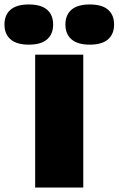

<svg xmlns="http://www.w3.org/2000/svg" viewBox="-102 -840 531 860"><path d="M55.5 0V-595H271V0ZM300 -640Q245.5 -640 218.2 -663.8Q191 -687.5 191 -730Q191 -773 218.2 -796.5Q245.5 -820 300 -820Q355 -820 382 -796.5Q409 -773 409 -730Q409 -687.5 382 -663.8Q355 -640 300 -640ZM27 -640Q-27.5 -640 -54.8 -663.8Q-82 -687.5 -82 -730Q-82 -773 -54.8 -796.5Q-27.5 -820 27 -820Q82 -820 109 -796.5Q136 -773 136 -730Q136 -687.5 109 -663.8Q82 -640 27 -640Z"/></svg>

Font: Encode Sans SC Black
Style: Regular
Weight: 900
Version: Version 3.002